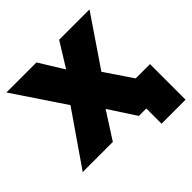

<svg xmlns="http://www.w3.org/2000/svg" viewBox="-206 -893 1221 1221"><g transform="rotate(-45 404.5 -282.0)"><path d="M288 -701H18L249 -356L3 0H274L390 -181L508 0H786L538 -367L765 -701H492L390 -536ZM791 -183H508V0H575V137H791Z"/></g></svg>

Font: Montserrat Custom Black
Style: Regular
Weight: 900
Designer: Julieta Ulanovsky
Foundry: Julieta Ulanovsky
Version: Version 7.200